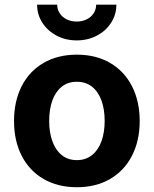

<svg xmlns="http://www.w3.org/2000/svg" viewBox="-20 -785 653 816"><path d="M39.6 -270.5Q39.6 -354.5 72 -418.5Q104.5 -482.4 165 -517.6Q225.6 -552.7 306.6 -552.7Q387.7 -552.7 448 -517.6Q508.3 -482.4 541 -418.5Q573.7 -354.5 573.7 -270.5Q573.7 -187 541 -123.3Q508.3 -59.6 448 -24.4Q387.7 10.7 306.6 10.7Q225.6 10.7 165 -24.4Q104.5 -59.6 72 -123.3Q39.6 -187 39.6 -270.5ZM424.8 -271Q424.8 -319.8 411.4 -357.4Q397.9 -395 371.3 -416.3Q344.7 -437.5 306.6 -437.5Q268.6 -437.5 242.2 -416.3Q215.8 -395 202.4 -357.7Q189 -320.3 189 -271Q189 -222.7 202.4 -185.1Q215.8 -147.5 242.2 -126Q268.6 -104.5 306.6 -104.5Q344.7 -104.5 371.3 -126Q397.9 -147.5 411.4 -185.1Q424.8 -222.7 424.8 -271ZM137.7 -765.1H223.1Q223.1 -745.1 233.9 -728.5Q244.6 -711.9 263.6 -702.6Q282.5 -693.4 306.2 -693.4Q329.1 -693.4 348.1 -702.6Q367.2 -711.9 377.9 -728.5Q388.7 -745.1 388.7 -765.1H474.6Q474.6 -723.4 452.4 -688.6Q430.2 -653.8 391.6 -633.5Q353 -613.3 306.2 -613.3Q259.3 -613.3 220.7 -633.5Q182.1 -653.8 159.9 -688.6Q137.7 -723.4 137.7 -765.1Z"/></svg>

Font: Inter RS Variable
Style: Regular
Weight: 400
Designer: Rasmus Andersson (customised by Maria Ramos and Noel Pretorius)
Foundry: rsms
Version: Version 3.001;Glyphs 3.2.3 (3260)